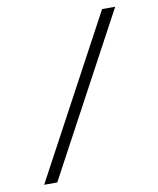

<svg xmlns="http://www.w3.org/2000/svg" viewBox="-82 -716 702 853"><g transform="rotate(-10 269.0 -290.0)"><path d="M48 72H107L496 -652H437Z"/></g></svg>

Font: Charger Sport
Style: ExLitExt
Weight: 200
Designer: Jasper
Foundry: Cannot Into Space Fonts
Version: Version 1.1